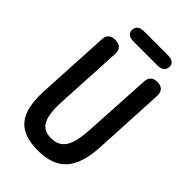

<svg xmlns="http://www.w3.org/2000/svg" viewBox="-290 -1053 1203 1203"><g transform="rotate(45 311.5 -451.5)"><path d="M434 -274C426 -126 389 -65 298 -65C211 -65 178 -126 186 -274L210 -724C212 -763 190 -786 151 -786H147C109 -786 88 -767 86 -728L60 -242C50 -43 117 48 295 48C467 48 546 -41 557 -242L582 -724C584 -763 562 -786 523 -786H521C483 -786 462 -767 460 -728ZM237 -859H447C485 -859 506 -874 508 -905C510 -934 489 -951 449 -951H239C201 -951 180 -936 178 -905C176 -876 197 -859 237 -859Z"/></g></svg>

Font: 寒蝉团圆体 Round
Style: Regular
Weight: 500
Designer: 寒蝉字型
Version: Version 2.700;Glyphs 3.1.1 (3135)